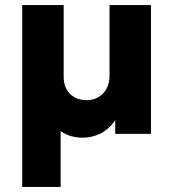

<svg xmlns="http://www.w3.org/2000/svg" viewBox="-20 -530 686 760"><path d="M68 210V-510H232V-227Q232 -184 257 -158.8Q282 -133.5 323 -133.5Q349.5 -133.5 370 -145.8Q390.5 -158 402 -179.5Q413.5 -201 413.5 -229.5V-510H577.5V0H436V-54Q411 -18 377.8 -1.5Q344.5 15 307 15Q283.5 15 261.2 8.8Q239 2.5 220 -11V210Z"/></svg>

Font: Geologica Thin Roman
Style: Bold
Weight: 700
Version: Version 1.010;gftools[0.9.28]